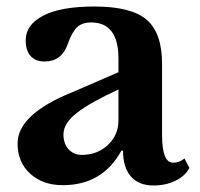

<svg xmlns="http://www.w3.org/2000/svg" viewBox="-20 -560 614 590"><path d="M344 -190V-285Q257 -245 216 -213Q175 -181 175 -147Q175 -118 191 -101Q207 -84 231 -84Q279 -84 311.5 -114.5Q344 -145 344 -190ZM203 -277 344 -338V-380Q344 -491 260 -491Q232 -491 216.5 -476Q201 -461 188 -424Q169 -371 117 -371Q89 -371 74 -388Q59 -405 59 -436Q59 -484 113 -512Q167 -540 270 -540Q383 -540 430.5 -499.5Q478 -459 478 -364V-145Q478 -60 512 -60Q531 -60 547 -73L562 -44Q549 -19 519 -4.5Q489 10 452 10Q406 10 382 -18Q358 -46 358 -97H353Q295 9 173 9Q111 9 72.5 -26.5Q34 -62 34 -119Q34 -209 203 -277Z"/></svg>

Font: Libre Baskerville
Style: Bold
Weight: 700
Designer: Pablo Impallari, Rodrigo Fuenzalida
Foundry: Pablo Impallari, Rodrigo Fuenzalida
Version: Version 1.000